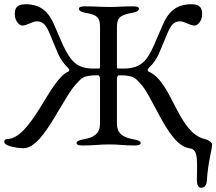

<svg xmlns="http://www.w3.org/2000/svg" viewBox="-22 -683 1023 908"><path d="M89 18C141 18 191 -53 236 -128C276 -193 312 -261 343 -291C364 -312 368 -327 441 -327C449 -327 451 -316 451 -310V-99C451 -51 423 -33 373 -24C350 -20 340 -15 340 -6C340 2 352 5 369 5C423 5 447 0 497 0C543 0 560 5 614 5C631 5 643 2 643 -6C643 -15 633 -20 610 -24C560 -33 531 -51 531 -99V-310C531 -316 533 -327 541 -327C614 -327 618 -312 639 -291C668 -262 697 -200 730 -140C771 -64 817 10 873 18C901 22 910 37 910 102C910 119 910 139 909 162C909 182 911 205 930 205C946 205 955 190 956 174C962 80 981 25 981 0C981 -8 966 -21 948 -25C884 -39 844 -107 808 -177C772 -247 738 -319 682 -344C673 -348 676 -356 684 -364C699 -379 716 -398 731 -433L773 -533C793 -580 814 -582 832 -582C848 -582 879 -562 898 -562C913 -562 934 -584 934 -616C934 -643 926 -663 883 -663C806 -663 772 -621 748 -566L706 -469C673 -393 643 -363 574 -359H538C532 -359 531 -360 531 -366C531 -369 531 -373 531 -377V-556C531 -603 552 -613 602 -622C625 -626 635 -633 635 -642C635 -650 623 -653 606 -653C552 -653 540 -650 497 -650C451 -650 434 -653 380 -653C363 -653 351 -650 351 -642C351 -633 361 -626 384 -622C434 -613 451 -603 451 -556V-377C451 -373 451 -369 451 -366C451 -360 450 -359 444 -359H408C339 -363 312 -395 276 -469L234 -566C210 -621 176 -663 99 -663C56 -663 48 -643 48 -616C48 -584 69 -562 84 -562C103 -562 134 -582 150 -582C168 -582 189 -580 209 -533L251 -433C266 -398 283 -379 298 -364C306 -356 309 -348 300 -344C255 -324 212 -245 166 -171C119 -96 68 -25 9 -25C3 -25 -2 -19 -2 -13C-2 12 74 18 89 18Z"/></svg>

Font: EB Garamond
Style: Regular
Weight: 400
Designer: Georg Duffner and Octavio Pardo
Foundry: Georg Duffner
Version: Version 1.000;PS 001.000;hotconv 1.0.88;makeotf.lib2.5.64775